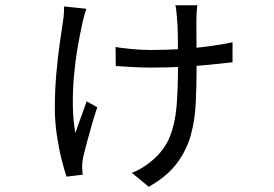

<svg xmlns="http://www.w3.org/2000/svg" viewBox="-20 -619 1040 729"><path d="M729.1 -599.1Q727.7 -585.9 726.7 -572.3Q725.7 -558.6 725.7 -546.2Q725.7 -535 725.7 -510.7Q725.7 -486.5 726 -457.5Q726.4 -428.5 726.4 -402.5Q726.4 -376.4 726.4 -362.1Q726.4 -292 723.2 -227Q720.1 -161.9 704 -104.5Q687.9 -47 650.6 2.3Q613.3 51.5 544.9 90.1L480.6 37.2Q500.7 29.9 522.2 16.5Q543.7 3.1 559.7 -11.2Q604.4 -49.4 624.7 -99.6Q644.9 -149.8 650.4 -215.2Q655.8 -280.7 655.8 -362.5Q655.8 -388.8 655.7 -422.5Q655.6 -456.2 655.1 -489.1Q654.6 -521.9 652.4 -544.7Q651.8 -556.1 649.9 -574.2Q648.1 -592.4 645.7 -599.1ZM418.8 -440.5Q439 -436.8 477.2 -433Q515.5 -429.2 553.8 -429.2Q613 -429.2 668.5 -432.8Q724.1 -436.5 773.9 -443.3Q823.7 -450.1 862.9 -458.6V-382.6Q823.7 -378.2 776.5 -373.3Q729.3 -368.5 673.2 -365.5Q617.2 -362.4 551.6 -362.4Q517.9 -362.4 483.5 -364.4Q449.2 -366.3 419.6 -368.3ZM307.8 -585.7Q304.2 -574.8 299.9 -560Q295.7 -545.2 293.3 -533.4Q283.6 -490 274.6 -437.6Q265.6 -385.2 260.7 -329.1Q255.8 -273 256.6 -217.8Q257.3 -162.6 266.2 -113.6Q274.4 -138.6 286.6 -171.6Q298.9 -204.6 309.1 -234.4L349.3 -211.7Q339.9 -184.1 329.3 -147.4Q318.8 -110.7 309.6 -76.8Q300.4 -43 295.6 -22Q294.2 -13.9 293 -4.1Q291.8 5.7 291.8 12.5Q291.8 18.9 292.6 28.4Q293.4 38 294 44.3L232.5 51.7Q224.1 27.3 213.7 -14.4Q203.2 -56 195.7 -106.7Q188.2 -157.4 188.2 -207.6Q188.2 -273.2 193.6 -336.1Q198.9 -399 206.5 -451.9Q214.2 -504.8 219.6 -541.2Q222 -555.7 222.7 -570.3Q223.3 -584.9 223.3 -594.6Z"/></svg>

Font: Noto Sans SC Thin
Style: Regular
Weight: 100
Designer: Ryoko NISHIZUKA 西塚涼子 (kana, bopomofo & ideographs); Paul D. Hunt (Latin, Greek & Cyrillic); Sandoll Communications 산돌커뮤니
Foundry: Adobe
Version: Version 2.004-H2;hotconv 1.0.118;makeotfexe 2.5.65603